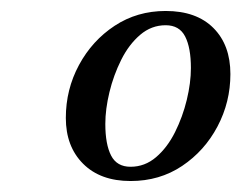

<svg xmlns="http://www.w3.org/2000/svg" viewBox="-20 -670 440 350"><path d="M282 -624Q256 -624 235.5 -606.5Q215 -589 201 -561Q187 -533 179.5 -502Q172 -471 172 -444Q172 -407 182.5 -386.5Q193 -366 218 -366V-340Q163 -340 131.5 -371.5Q100 -403 100 -455Q100 -507 124 -551.5Q148 -596 189 -623Q230 -650 282 -650ZM218 -366Q244 -366 264.5 -383.5Q285 -401 299 -429Q313 -457 320.5 -488Q328 -519 328 -546Q328 -583 317.5 -603.5Q307 -624 282 -624V-650Q338 -650 369 -619Q400 -588 400 -535Q400 -484 376.5 -439.5Q353 -395 312 -367.5Q271 -340 218 -340Z"/></svg>

Font: Poltawski Nowy
Style: Italic
Weight: 400
Italic angle: -12°
Designer: Adam Pótawski, Mateusz Machalski, Borys Kosmynka, Ania Wieluska
Foundry: Capitalics.wtf
Version: Version 1.001;gftools[0.9.25]